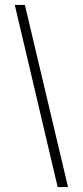

<svg xmlns="http://www.w3.org/2000/svg" viewBox="-20 -736 336 779"><path d="M214 23 40 -716H81L256 23Z"/></svg>

Font: Stick No Bills ExtraLight ExtraLight
Style: Regular
Weight: 250
Version: Version 2.000